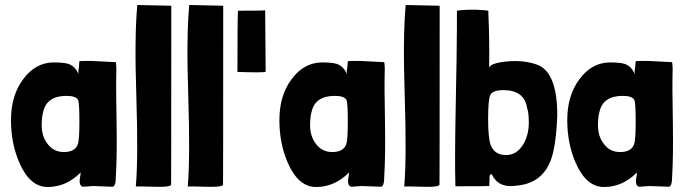

<svg xmlns="http://www.w3.org/2000/svg" viewBox="-20 -747 2752 769"><path d="M446 -474V-464Q444 -406 447 -252Q449 -119 444 -40Q444 -1 431 1L354 -2L311 1Q299 -3 299 -21Q299 -29 301 -39Q303 -50 303 -56Q245 2 171 2Q101 2 59 -92Q24 -170 24 -266Q24 -365 73 -430Q121 -495 192 -497Q237 -497 254 -491Q281 -482 294 -451Q293 -463 296 -478Q298 -496 298 -502Q298 -503 346 -503Q416 -500 444 -498Q446 -482 446 -474ZM147 -246Q147 -200 171 -170Q195 -138 236 -138Q281 -138 292 -170Q298 -188 298 -259Q298 -333 293 -346Q285 -363 246 -363Q167 -363 153 -299Q147 -279 147 -246Z M666 -724Q666 14 665 -6Q658 3 597 1Q530 -1 524 0Q534 -115 526 -363Q518 -601 530 -727Z M874 -724Q874 14 873 -6Q866 3 805 1Q738 -1 732 0Q742 -115 734 -363Q726 -601 738 -727Z M934 -704Q1043 -704 1042 -706L1044 -460Q1039 -455 931 -459V-460Q931 -665 933 -702V-704Z M1521 -474V-464Q1519 -406 1522 -252Q1524 -119 1519 -40Q1519 -1 1506 1L1429 -2L1386 1Q1374 -3 1374 -21Q1374 -29 1376 -39Q1378 -50 1378 -56Q1320 2 1246 2Q1176 2 1134 -92Q1099 -170 1099 -266Q1099 -365 1148 -430Q1196 -495 1267 -497Q1312 -497 1329 -491Q1356 -482 1369 -451Q1368 -463 1371 -478Q1373 -496 1373 -502Q1373 -503 1421 -503Q1491 -500 1519 -498Q1521 -482 1521 -474ZM1222 -246Q1222 -200 1246 -170Q1270 -138 1311 -138Q1356 -138 1367 -170Q1373 -188 1373 -259Q1373 -333 1368 -346Q1360 -363 1321 -363Q1242 -363 1228 -299Q1222 -279 1222 -246Z M1741 -724Q1741 14 1740 -6Q1733 3 1672 1Q1605 -1 1599 0Q1609 -115 1601 -363Q1593 -601 1605 -727Z M1936 -692Q1941 -586 1939 -475Q1943 -494 2010 -501Q2080 -507 2131 -488Q2212 -459 2212 -285Q2207 -153 2183 -98Q2146 -10 2044 -3Q1977 6 1951 -46Q1946 -55 1941 -42L1940 -9Q1940 -3 1939 -2Q1931 -1 1804 -1Q1801 -109 1805 -308Q1810 -555 1810 -638V-704Q1839 -709 1889 -708Q1936 -706 1936 -703ZM1996 -386Q1954 -386 1944 -367Q1935 -349 1935 -271Q1935 -195 1945 -167Q1960 -126 2007 -126Q2048 -126 2074 -166Q2098 -204 2098 -257Q2098 -296 2091 -315Q2080 -386 1996 -386Z M2674 -474V-464Q2672 -406 2675 -252Q2677 -119 2672 -40Q2672 -1 2659 1L2582 -2L2539 1Q2527 -3 2527 -21Q2527 -29 2529 -39Q2531 -50 2531 -56Q2473 2 2399 2Q2329 2 2287 -92Q2252 -170 2252 -266Q2252 -365 2301 -430Q2349 -495 2420 -497Q2465 -497 2482 -491Q2509 -482 2522 -451Q2521 -463 2524 -478Q2526 -496 2526 -502Q2526 -503 2574 -503Q2644 -500 2672 -498Q2674 -482 2674 -474ZM2375 -246Q2375 -200 2399 -170Q2423 -138 2464 -138Q2509 -138 2520 -170Q2526 -188 2526 -259Q2526 -333 2521 -346Q2513 -363 2474 -363Q2395 -363 2381 -299Q2375 -279 2375 -246Z"/></svg>

Font: Londrina Solid
Style: Regular
Weight: 400
Designer: Marcelo Magalhaes
Foundry: Marcelo Magalh„es
Version: Version 1.001 2011